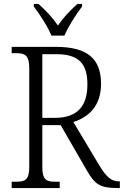

<svg xmlns="http://www.w3.org/2000/svg" viewBox="-20 -951 626 971"><path d="M240 -771H306C324 -816 366 -880 395 -918V-931H371C332 -895 301 -863 273 -822C245 -863 214 -895 175 -931H151V-918C180 -880 222 -816 240 -771ZM39 0H282V-32H260C214 -32 194 -41 194 -108V-318H287L418 -91C460 -18 485 0 576 0H586V-34H580C541 -34 516 -59 482 -115L351 -334C424 -357 491 -411 491 -527C491 -655 421 -714 263 -714H39V-682H62C106 -682 128 -672 128 -605V-108C128 -41 107 -32 62 -32H39ZM258 -355H194V-677H264C382 -677 422 -626 422 -524C422 -414 371 -355 258 -355Z"/></svg>

Font: Noto Serif Myanmar SemiCondensed Light
Style: Regular
Weight: 300
Width: 4
Designer: Ben Mitchell and the Monotype Design Team
Foundry: Monotype Imaging Inc.
Version: Version 2.106